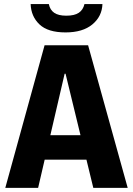

<svg xmlns="http://www.w3.org/2000/svg" viewBox="-20 -904 640 924"><path d="M5.5 0 194.5 -686H404L594.5 0H429L295.5 -549H291L163.5 0ZM133.5 -135.5V-253.5H460V-135.5ZM295.5 -748Q210.5 -748 170 -786.5Q129.5 -825 127.5 -884.5H215Q220.5 -856.5 240.8 -842.5Q261 -828.5 299 -828.5Q338.5 -828.5 359.2 -842.5Q380 -856.5 386.5 -884.5H473Q471 -825 424.5 -786.5Q378 -748 295.5 -748Z"/></svg>

Font: Chivo Mono Medium
Style: Regular
Weight: 500
Monospace: yes
Designer: Hector Gatti
Foundry: Omnibus-Type
Version: Version 1.008